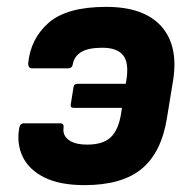

<svg xmlns="http://www.w3.org/2000/svg" viewBox="-20 -527 551 559"><path d="M289 -507Q399 -507 449.5 -450.5Q500 -394 484 -293L466 -183Q450 -83 392.5 -35.5Q335 12 226 12Q154 12 109 -10.5Q64 -33 46 -71Q28 -109 36 -154Q38 -168 50 -168H155Q167 -168 165 -155Q162 -133 180 -119.5Q198 -106 234 -106Q279 -106 301.5 -126.5Q324 -147 332 -193L335 -213H195Q184 -213 186 -223L194 -273Q195 -283 206 -283H346L348 -294Q356 -344 338.5 -366Q321 -388 278 -388Q237 -388 216.5 -375.5Q196 -363 192 -340Q190 -328 178 -328H74Q62 -328 62 -342Q69 -415 122 -461Q175 -507 289 -507Z"/></svg>

Font: Sofia Sans ExtraBold
Style: Italic
Weight: 800
Italic angle: -9°
Designer: Botio Nikoltchev, Ani Petrova
Foundry: lettersoup
Version: Version 4.100; ttfautohint (v1.8.4.7-5d5b)